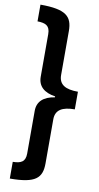

<svg xmlns="http://www.w3.org/2000/svg" viewBox="-119 -822 637 1233"><g transform="rotate(10 200.0 -206.0)"><path d="M40 -773V-664C92 -663 122 -651 122 -595V-317C122 -256 162 -220 235 -209V-203C162 -192 122 -156 122 -95V183C122 239 92 251 40 252V361C208 361 249 321 249 225V-62C249 -124 293 -149 374 -149V-264C293 -264 249 -288 249 -351V-637C249 -733 207 -773 40 -773Z"/></g></svg>

Font: Noto Sans Telugu SemiCondensed
Style: Bold
Weight: 700
Width: 4
Designer: Jelle Bosma - Monotype Design Team
Foundry: Monotype Imaging Inc.
Version: Version 2.005